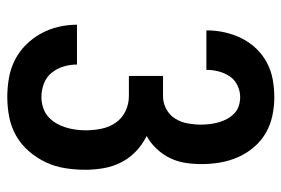

<svg xmlns="http://www.w3.org/2000/svg" viewBox="-146 -638 791 540"><g transform="rotate(90 250.0 -367.5)"><path d="M252 8Q226 8 199.5 3.5Q173 -1 149 -13Q125 -25 106 -44Q87 -63 74 -86.5Q61 -110 55 -136Q49 -162 49 -188H161Q161 -169 166.5 -150.5Q172 -132 184 -117Q196 -102 214.5 -95Q233 -88 252 -88Q267 -88 281.5 -92.5Q296 -97 307 -106.5Q318 -116 325.5 -128.5Q333 -141 337.5 -155Q342 -169 344 -184Q346 -199 346 -213Q346 -235 341.5 -257Q337 -279 324.5 -297Q312 -315 292 -324.5Q272 -334 250 -334H193V-430H250Q269 -430 286 -439Q303 -448 313 -464Q323 -480 326.5 -499Q330 -518 330 -536Q330 -549 328.5 -561.5Q327 -574 323.5 -586.5Q320 -599 314 -610Q308 -621 299 -630Q290 -639 277.5 -643Q265 -647 253 -647Q236 -647 220 -639.5Q204 -632 194.5 -618Q185 -604 180.5 -587Q176 -570 176 -553V-552H65V-554Q65 -579 70.5 -603.5Q76 -628 87 -650.5Q98 -673 115.5 -691.5Q133 -710 155.5 -722Q178 -734 203 -738.5Q228 -743 253 -743Q279 -743 305 -737.5Q331 -732 353.5 -719Q376 -706 393.5 -685.5Q411 -665 421.5 -641Q432 -617 436.5 -591Q441 -565 441 -538Q441 -515 437.5 -492.5Q434 -470 424 -449.5Q414 -429 398 -412Q382 -395 362 -384Q386 -372 405 -354Q424 -336 436 -312.5Q448 -289 452.5 -263Q457 -237 457 -211Q457 -183 452.5 -154.5Q448 -126 436 -100.5Q424 -75 405 -53Q386 -31 361.5 -17Q337 -3 309 2.5Q281 8 252 8Z"/></g></svg>

Font: Iosevka Curly
Style: Bold
Weight: 700
Monospace: yes
Designer: Belleve Invis
Foundry: Belleve Invis
Version: Version 22.1.2; ttfautohint (v1.8.4)